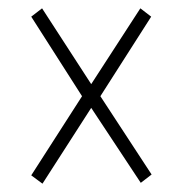

<svg xmlns="http://www.w3.org/2000/svg" viewBox="-20 -523 439 461"><path d="M82 -82 55 -102 177 -292 55 -483 81 -503 199 -321 317 -503 343 -483 221 -292 344 -104 318 -84 199 -264Z"/></svg>

Font: Georama SemiCondensed ExtraLight
Style: Regular
Weight: 200
Width: 4
Designer: Jean-Baptiste Levee
Foundry: Production Type
Version: Version 1.000